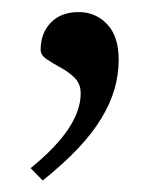

<svg xmlns="http://www.w3.org/2000/svg" viewBox="-20 -136 272 326"><path d="M32 149.5Q75 114.5 96 83Q117 51.5 117 22.5Q117 6.5 106.8 -3.8Q96.5 -14 83 -21.2Q69.5 -28.5 59.2 -35.5Q49 -42.5 49 -51.5Q49 -79.5 66.2 -97.5Q83.5 -115.5 113.5 -115.5Q142.5 -115.5 162 -94.8Q181.5 -74 181.5 -35Q181.5 -9.5 174.5 15Q167.5 39.5 152.2 64.8Q137 90 112.5 116Q88 142 52.5 170.5Z"/></svg>

Font: Newsreader 36pt
Style: Regular
Weight: 400
Designer: Hugues Gentile
Foundry: Production Type
Version: Version 1.003